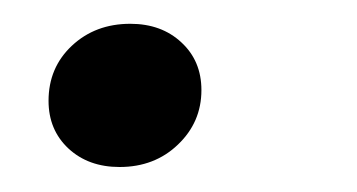

<svg xmlns="http://www.w3.org/2000/svg" viewBox="-20 -127 296 159"><path d="M79 11.3Q53.2 11.3 36.7 -4Q20.2 -19.4 20.2 -43.5Q20.2 -71 39.5 -89.1Q58.9 -107.3 87.9 -107.3Q113.7 -107.3 130.2 -91.9Q146.8 -76.6 146.8 -52.4Q146.8 -25.8 127.4 -7.3Q108.1 11.3 79 11.3Z"/></svg>

Font: Playfair 12pt Light
Style: Italic
Weight: 300
Italic angle: -15.6°
Designer: Claus Eggers Sørensen
Foundry: Claus Eggers Sørensen
Version: Version 2.000;gftools[0.9.28]